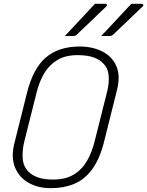

<svg xmlns="http://www.w3.org/2000/svg" viewBox="-20 -963 769 1003"><path d="M476 -943H531Q537 -943 538.5 -938Q540 -933 534 -928Q510 -906 493.5 -889.5Q477 -873 461.5 -858.5Q446 -844 427.5 -826.5Q409 -809 382 -783Q374 -775 363 -775H319Q360 -819 396.5 -858Q433 -897 476 -943ZM666 -943H721Q727 -943 728.5 -938Q730 -933 724 -928Q700 -906 683.5 -889.5Q667 -873 651.5 -858.5Q636 -844 617.5 -826.5Q599 -809 572 -783Q564 -775 553 -775H509Q550 -819 586.5 -858Q623 -897 666 -943ZM396 -720Q463 -720 514 -694.5Q565 -669 587.5 -618.5Q610 -568 591 -492L525 -228Q502 -134 462 -79.5Q422 -25 367.5 -2.5Q313 20 246 20Q178 20 128.5 -8.5Q79 -37 58 -89.5Q37 -142 55 -214L121 -478Q153 -606 220 -663Q287 -720 396 -720ZM106 -220Q96 -177 98.5 -136Q101 -95 128 -67Q146 -48 177.5 -36.5Q209 -25 257 -25Q323 -25 366 -51.5Q409 -78 435 -123.5Q461 -169 475 -227L540 -486Q551 -530 547.5 -569Q544 -608 518 -633Q499 -653 466.5 -664Q434 -675 385 -675Q322 -675 279.5 -649.5Q237 -624 211 -580Q185 -536 171 -479Z"/></svg>

Font: Recursive Mn Lnr St Lt
Style: Italic
Weight: 300
Italic angle: -15°
Monospace: yes
Version: Version 1.079;hotconv 1.0.112;makeotfexe 2.5.65598; ttfautoh